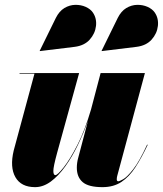

<svg xmlns="http://www.w3.org/2000/svg" viewBox="-20 -761 671 791"><path d="M542.5 -568 399 -550.5 398.5 -551.5 465 -687Q479 -715 500.2 -727.8Q521.5 -740.5 544.8 -741Q568 -741.5 587.8 -732.8Q607.5 -724 617.5 -709.5Q634 -685.5 630.5 -654.2Q627 -623 604.8 -598Q582.5 -573 542.5 -568ZM287.5 -568 144 -550.5 143.5 -551.5 210 -687Q224 -715 245.2 -727.8Q266.5 -740.5 289.8 -741Q313 -741.5 332.8 -732.8Q352.5 -724 362.5 -709.5Q379 -685.5 375.5 -654.2Q372 -623 349.8 -598Q327.5 -573 287.5 -568ZM306 -460 215.5 -132Q199.5 -73.5 199.8 -56.5Q200 -39.5 208 -39.5Q217 -39.5 242.8 -72Q268.5 -104.5 299.5 -165.2Q330.5 -226 355 -310L394.5 -460H577L463 -36.5Q461 -29 461 -22Q461 -14 468 -14Q471.5 -14 487.2 -22.5Q503 -31 528.2 -62.8Q553.5 -94.5 586 -165L588.5 -164.5Q563.5 -111.5 538 -72.2Q512.5 -33 480.2 -11.5Q448 10 402 10Q344.5 10 320.5 -10.8Q296.5 -31.5 296.5 -70Q296.5 -80 298 -90.8Q299.5 -101.5 302 -110L342.5 -263.5Q324.5 -212.5 301 -164Q277.5 -115.5 249.2 -76Q221 -36.5 189.5 -13.2Q158 10 124.5 10Q67 10 43.5 -31Q20 -72 36.5 -141L122 -457.5H60.5V-460Z"/></svg>

Font: Bodoni* 72pt Fatface
Style: Italic
Weight: 900
Italic angle: -13°
Version: Version 2.3